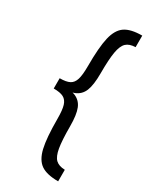

<svg xmlns="http://www.w3.org/2000/svg" viewBox="-227 -863 838 1027"><g transform="rotate(30 192.5 -350.0)"><path d="M156.7 -512Q156.7 -630 170.9 -690.5Q185.1 -751 220.9 -775.5Q256.7 -800 327 -800V-728.7Q289.4 -727.7 270.1 -709.4Q250.8 -691 242.9 -645.8Q235 -600.6 235 -513Q235 -442 220 -405Q205 -368 167.8 -353.5Q130.6 -339 58.3 -339V-381.7Q98.7 -381.7 119.3 -392.6Q139.9 -403.5 148.3 -431.1Q156.7 -458.7 156.7 -512ZM156.7 -188Q156.7 -242.2 148.3 -269.3Q139.9 -296.5 119.3 -307.4Q98.7 -318.3 58.3 -318.3V-361Q130.7 -361 167.9 -346.5Q205.2 -332 220.2 -295Q235.2 -258 235.2 -187Q235.2 -99.4 243.1 -54.2Q251 -9 270.2 9.4Q289.5 27.7 327 28.7V100Q256.6 100 220.9 75.5Q185.2 51 170.9 -9.5Q156.7 -70 156.7 -188Z"/></g></svg>

Font: Oak Sans Light
Style: Regular
Weight: 400
Designer: Erik Kennedy, Walven
Foundry: Erik Kennedy, Walven
Version: Version 1.100;Glyphs 3.1.2 (3151)